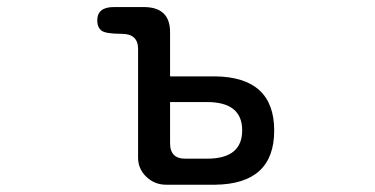

<svg xmlns="http://www.w3.org/2000/svg" viewBox="-20 -505 1040 533"><path d="M452.1 -293H577.1Q741.2 -291 741.2 -142.6Q741.2 5.9 577.1 7.8H441.4Q409.2 7.8 386.2 -14.2Q363.3 -36.1 363.3 -67.4V-369.1Q363.3 -411.1 317.9 -411.1Q272.5 -411.1 261.2 -420.4Q250 -429.7 250 -448.2Q250 -485.4 295.9 -485.4H380.9Q452.1 -484.4 452.1 -416V-293ZM452.1 -221.7V-107.4Q452.1 -63.5 496.1 -64.5H554.7Q652.3 -64.5 652.3 -143.1Q652.3 -221.7 554.7 -221.7H452.1Z"/></svg>

Font: jf-openhuninn-1.0
Style: Regular
Weight: 400
Designer: [Kosugi Maru]
      Designed by Motoya company      

      [Varela Round]
      Joe Prince(Latin component); Avraham Co
Foundry: justfont CO.,LTD.
Version: 1.0